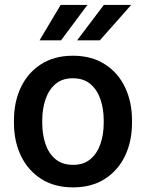

<svg xmlns="http://www.w3.org/2000/svg" viewBox="-20 -770 607 799"><path d="M38.1 -258.3V-269.5Q38.1 -346.2 67.1 -407Q96.2 -467.8 151.1 -502.9Q206.1 -538.1 283.2 -538.1Q360.8 -538.1 416 -502.9Q471.2 -467.8 500.2 -407Q529.3 -346.2 529.3 -269.5V-258.3Q529.3 -181.6 500.2 -121.1Q471.2 -60.5 416.3 -25.4Q361.3 9.8 284.2 9.8Q206.5 9.8 151.6 -25.4Q96.7 -60.5 67.4 -121.1Q38.1 -181.6 38.1 -258.3ZM155.8 -269.5V-258.3Q155.8 -210.4 169.2 -170.9Q182.6 -131.3 210.9 -107.7Q239.3 -84 284.2 -84Q328.1 -84 356.2 -107.7Q384.3 -131.3 397.9 -170.9Q411.6 -210.4 411.6 -258.3V-269.5Q411.6 -316.4 398.2 -356.2Q384.8 -396 356.4 -420.2Q328.1 -444.3 283.2 -444.3Q238.8 -444.3 210.7 -420.2Q182.6 -396 169.2 -356.2Q155.8 -316.4 155.8 -269.5ZM300.8 -602.1 412.1 -749.5H525.9L395.5 -602.1ZM144.5 -602.1 232.4 -749.5H343.8L233.9 -602.1Z"/></svg>

Font: Vazirmatn RD Medium
Style: Regular
Weight: 500
Designer: Saber Rastikerdar
Foundry: Saber Rastikerdar
Version: Version 33.003